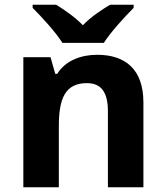

<svg xmlns="http://www.w3.org/2000/svg" viewBox="-20 -786 697 806"><path d="M242 -606H416C444 -651 505 -717 541 -753V-766H442C407 -745 362 -716 328 -680C293 -716 251 -744 216 -766H117V-753C154 -716 214 -651 242 -606ZM388 -556C320 -556 255 -532 220 -476H212L192 -546H78V0H227V-257C227 -373 254 -437 345 -437C406 -437 433 -397 433 -319V0H582V-356C582 -496 505 -556 388 -556Z"/></svg>

Font: Noto Kufi Arabic
Style: Bold
Weight: 700
Designer: Monotype Design Team, David Williams, Khaled Hosny
Foundry: Google LLC
Version: Version 2.109